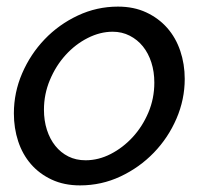

<svg xmlns="http://www.w3.org/2000/svg" viewBox="-20 -551 618 581"><path d="M222 10Q174 10 136.5 -7.5Q99 -25 73.5 -54.5Q48 -84 35 -123.5Q22 -163 22 -208Q22 -271 47 -329Q72 -387 115 -432Q158 -477 215.5 -504Q273 -531 337 -531Q385 -531 422.5 -513.5Q460 -496 486 -466.5Q512 -437 525.5 -397Q539 -357 539 -312Q539 -250 514 -192Q489 -134 445.5 -89Q402 -44 344.5 -17Q287 10 222 10ZM239 -66Q278 -66 315 -85Q352 -104 381.5 -136Q411 -168 429 -210.5Q447 -253 447 -301Q447 -334 438 -362Q429 -390 412.5 -410.5Q396 -431 372.5 -443Q349 -455 321 -455Q283 -455 245.5 -436Q208 -417 178.5 -384.5Q149 -352 131 -309Q113 -266 113 -219Q113 -186 122 -158Q131 -130 147.5 -109.5Q164 -89 187 -77.5Q210 -66 239 -66Z"/></svg>

Font: PTCRaleway Medium
Style: Italic
Weight: 500
Italic angle: -12°
Designer: Matt McInerney, Pablo Impallari, Rodrigo Fuenzalida
Foundry: Matt McInerney, Pablo Impallari, Rodrigo Fuenzalida
Version: Version 3.000g; ttfautohint (v1.5) -l 8 -r 28 -G 28 -x 14 -D